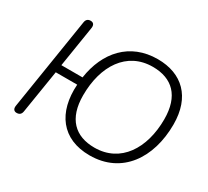

<svg xmlns="http://www.w3.org/2000/svg" viewBox="-141 -942 1279 1178"><g transform="rotate(30 499.0 -352.5)"><path d="M602 8C830 8 954 -176 954 -414C954 -608 844 -713 671 -713C473 -713 354 -576 326 -385H176L222 -674C226 -698 216 -711 196 -711C176 -711 165 -700 162 -680L59 -31C55 -7 65 6 84 6C105 6 116 -5 119 -25L168 -330H320C306 -127 405 8 602 8ZM604 -48C467 -48 384 -127 384 -292C384 -500 484 -657 668 -657C806 -657 889 -578 889 -413C889 -206 788 -48 604 -48Z"/></g></svg>

Font: SN Pro Light
Style: Italic
Weight: 300
Italic angle: -8.99998°
Designer: Tobias Whetton
Foundry: Supernotes
Version: Version 1.001;Glyphs 3.2 (3249)